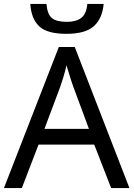

<svg xmlns="http://www.w3.org/2000/svg" viewBox="-20 -956 679 976"><path d="M507 -936Q500 -861 456.5 -822.5Q413 -784 318 -784Q220 -784 179.5 -822Q139 -860 134 -936H216Q221 -882 244.5 -863.5Q268 -845 320 -845Q366 -845 392.5 -864.5Q419 -884 424 -936ZM545 0 459 -221H176L91 0H0L279 -717H360L638 0ZM352 -517Q349 -525 342 -546Q335 -567 328.5 -589.5Q322 -612 318 -624Q311 -593 302 -563.5Q293 -534 287 -517L206 -301H432Z"/></svg>

Font: Go Noto Current
Style: Regular
Weight: 400
Designer: Monotype Design Team
Foundry: Monotype Imaging Inc.
Version: Version 2.007; ttfautohint (v1.8) -l 8 -r 50 -G 200 -x 14 -D